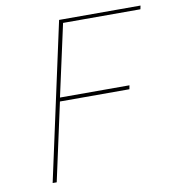

<svg xmlns="http://www.w3.org/2000/svg" viewBox="-76 -725 717 792"><g transform="rotate(-10 282.5 -329.0)"><path d="M562 -643H238L172 -342H463L460 -326H169L98 0H81L224 -658H565Z"/></g></svg>

Font: EauTestInfant Thin
Style: Italic
Weight: 250
Italic angle: -12°
Designer: Christian Thalmann (Catharsis Fonts)
Version: Version 0.001;PS 000.001;hotconv 1.0.88;makeotf.lib2.5.64775